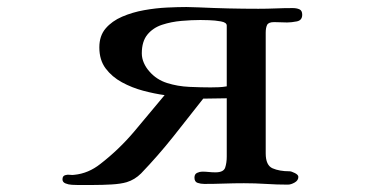

<svg xmlns="http://www.w3.org/2000/svg" viewBox="-20 -527 1040 547"><path d="M626 -454Q626 -463 609.5 -466Q593 -469 575 -469.5Q557 -470 551 -470Q526 -470 497 -467.5Q468 -465 442 -456.5Q416 -448 400 -428.5Q384 -409 384 -375Q384 -361 390 -347.5Q396 -334 406 -323Q426 -300 456 -290.5Q486 -281 519.5 -279.5Q553 -278 580 -278Q591 -278 603 -278.5Q615 -279 626 -281ZM841 -485Q841 -469 825.5 -466Q810 -463 798 -463Q789 -463 779.5 -463.5Q770 -464 761 -464Q745 -464 741 -456Q737 -448 737 -434V-90Q737 -56 756.5 -47.5Q776 -39 805 -39Q810 -39 820 -34Q830 -29 830 -23Q830 -13 819.5 -7Q809 -1 800 -1Q769 -1 738 -3Q707 -5 675 -5Q647 -5 618.5 -4Q590 -3 562 -3Q552 -3 543 -6Q534 -9 534 -21Q534 -31 541.5 -34.5Q549 -38 556 -38Q566 -38 575 -37Q584 -36 594 -36Q617 -36 621.5 -49.5Q626 -63 626 -81V-247L559 -246Q516 -191 473 -137Q430 -83 382 -33Q364 -15 341 -8Q324 -3 298 -1.5Q272 0 245.5 0Q219 0 200 0Q195 0 185 -0.5Q175 -1 166.5 -4.5Q158 -8 158 -16Q158 -26 166 -28Q172 -30 179 -29Q186 -28 192 -29Q232 -33 266 -60Q319 -101 362.5 -152.5Q406 -204 449 -256Q420 -260 388 -268.5Q356 -277 327.5 -292.5Q299 -308 281 -332Q263 -356 263 -392Q263 -425 281 -446Q299 -467 328 -479.5Q357 -492 390.5 -498Q424 -504 456 -505.5Q488 -507 511 -507Q520 -507 528.5 -506.5Q537 -506 546 -506Q589 -504 631 -503Q673 -502 716 -502Q741 -502 765 -503Q789 -504 814 -504Q825 -504 833 -500.5Q841 -497 841 -485Z"/></svg>

Font: Kaisei HarunoUmi
Style: Bold
Weight: 700
Designer: Font-Kai, 金井和夫
Foundry: KAZUO KANAI
Version: Version 5.003